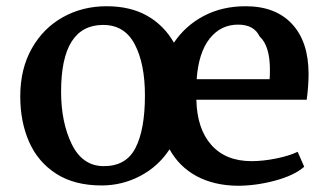

<svg xmlns="http://www.w3.org/2000/svg" viewBox="-20 -583 1054 616"><path d="M970 -346Q970 -307 964 -263H610Q612 -170 658 -118Q704 -66 787 -66Q824 -66 866 -74.5Q908 -83 935 -96L956 -48Q924 -20 862.5 -3.5Q801 13 742 13Q666 12 610.5 -18Q555 -48 524 -104Q488 -49 430 -18.5Q372 12 306 12Q219 12 160.5 -25.5Q102 -63 73.5 -127.5Q45 -192 45 -274Q45 -362 82 -427.5Q119 -493 182 -528Q245 -563 322 -563Q398 -563 452 -532.5Q506 -502 538 -446Q575 -501 634 -532Q693 -563 768 -563Q864 -563 917 -506Q970 -449 970 -346ZM176 -289Q176 -191 210 -121Q244 -51 311 -50Q384 -49 414.5 -108Q445 -167 445 -277Q445 -378 412.5 -440.5Q380 -503 311 -503Q176 -503 176 -289ZM611 -329H845Q846 -339 846 -359Q846 -436 813 -466Q795 -504 744 -504Q688 -504 652.5 -459Q617 -414 611 -329Z"/></svg>

Font: Martel
Style: Bold
Weight: 700
Designer: Dan Reynolds
Foundry: Dan Reynolds
Version: Version 1.001; ttfautohint (v1.1) -l 5 -r 5 -G 72 -x 0 -D la